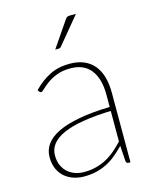

<svg xmlns="http://www.w3.org/2000/svg" viewBox="-109 -785 697 867"><g transform="rotate(-15 239.0 -351.5)"><path d="M368.5 -247Q217.5 -242 145.2 -209.5Q73 -177 73 -118Q73 -90.5 82.2 -70.5Q91.5 -50.5 106.8 -37.2Q122 -24 141.5 -17.8Q161 -11.5 181.5 -11.5Q213.5 -11.5 240 -18.8Q266.5 -26 289 -38.5Q311.5 -51 331 -68Q350.5 -85 368.5 -104ZM73.5 -423Q110.5 -461 151 -481Q191.5 -501 243.5 -501Q282 -501 310.5 -488.8Q339 -476.5 357.8 -453.5Q376.5 -430.5 385.5 -397.8Q394.5 -365 394.5 -324V0H385.5Q375.5 0 374 -10.5L369 -83.5Q348.5 -62.5 328 -45.5Q307.5 -28.5 284.5 -16.8Q261.5 -5 235 1.5Q208.5 8 176.5 8Q153 8 130 1Q107 -6 88.5 -21Q70 -36 58.8 -59.8Q47.5 -83.5 47.5 -117Q47.5 -149.5 66.2 -176Q85 -202.5 124.5 -221.8Q164 -241 224.5 -252.2Q285 -263.5 368.5 -265.5V-324Q368.5 -398 336.5 -439Q304.5 -480 241.5 -480Q204 -480 177 -469.2Q150 -458.5 132 -445.2Q114 -432 103.2 -421.2Q92.5 -410.5 87 -410.5Q82 -410.5 78 -416ZM330 -711 226 -585.5Q221.5 -579.5 214 -579.5H198L279 -698Q284 -705.5 288.5 -708.2Q293 -711 303 -711Z"/></g></svg>

Font: Lato ExtraLight
Style: Regular
Weight: 275
Designer: Lukasz Dziedzic with Adam Twardoch and Botio Nikoltchev
Foundry: tyPoland Lukasz Dziedzic
Version: Version 2.015; 2015-08-06; http://www.latofonts.com/